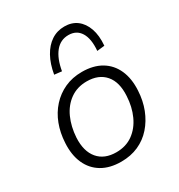

<svg xmlns="http://www.w3.org/2000/svg" viewBox="-177 -866 928 994"><g transform="rotate(-30 286.5 -369.0)"><path d="M260 8Q192 8 145 -20Q98 -48 75 -99.5Q52 -151 56 -221Q59 -280 78 -330Q97 -380 131 -417.5Q165 -455 211 -476Q257 -497 314 -497Q382 -497 429 -469Q476 -441 499 -389.5Q522 -338 518 -268Q515 -209 495.5 -159Q476 -109 442.5 -71Q409 -33 363 -12.5Q317 8 260 8ZM262 -47Q320 -47 361.5 -77Q403 -107 426.5 -158.5Q450 -210 453 -273Q458 -354 420 -398Q382 -442 311 -442Q254 -442 212 -412Q170 -382 147 -331Q124 -280 120 -216Q116 -136 153.5 -91.5Q191 -47 262 -47ZM227 -551 183 -556Q193 -615 216.5 -657.5Q240 -700 274.5 -723Q309 -746 353 -746Q397 -746 427.5 -723Q458 -700 473 -657.5Q488 -615 483 -556L438 -551Q444 -621 420.5 -659Q397 -697 349 -697Q301 -697 270 -659Q239 -621 227 -551Z"/></g></svg>

Font: Nunito Sans 10pt Light
Style: Italic
Weight: 300
Italic angle: -9°
Designer: Vernon Adams
Foundry: Vernon Adams
Version: Version 3.101;gftools[0.9.27]